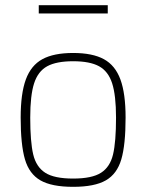

<svg xmlns="http://www.w3.org/2000/svg" viewBox="-20 -714 566 743"><path d="M60 -259Q60 -352 80 -406.5Q100 -461 144 -485Q188 -509 263 -509Q338 -509 382 -485Q426 -461 446 -406.5Q466 -352 466 -259Q466 -154 449.5 -97.5Q433 -41 389.5 -16Q346 9 263 9Q180 9 136.5 -16Q93 -41 76.5 -97.5Q60 -154 60 -259ZM429 -259Q429 -345 414 -391.5Q399 -438 363.5 -457.5Q328 -477 263 -477Q198 -477 162.5 -457.5Q127 -438 112 -391.5Q97 -345 97 -259Q97 -165 108.5 -116.5Q120 -68 155 -45.5Q190 -23 263 -23Q336 -23 371 -45.5Q406 -68 417.5 -116.5Q429 -165 429 -259ZM130 -694H397V-662H130Z"/></svg>

Font: Cairo ExtraLight
Style: Regular
Weight: 275
Designer: Mohamed Gaber, Accademia di Belle Arti di Urbino and others
Foundry: Kief Type Foundry, Accademia di Belle Arti di Urbino and others
Version: Version 3.011